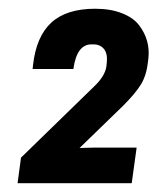

<svg xmlns="http://www.w3.org/2000/svg" viewBox="-20 -809 358 437"><path d="M195.8 -473.1H291L279.8 -392.1H20L27.8 -450.2L193.8 -611.8Q219.2 -635.7 222.2 -658.2L223.1 -667Q225.1 -687 216.6 -697.5Q208 -708 192.9 -708H188Q154.8 -708 147 -651.9H54.2L55.2 -661.1Q62.5 -726.1 96.9 -757.6Q131.3 -789.1 196.8 -789.1Q231.9 -789.1 257.8 -778.8Q283.7 -768.6 296.6 -751.5Q309.6 -734.4 314.7 -715.8Q319.8 -697.3 317.9 -678.2L316.9 -668.9Q313.5 -637.7 301 -617.2Q288.6 -596.7 259.8 -567.9L161.1 -472.2Z"/></svg>

Font: Cooper Hewitt
Style: Semibold Italic
Weight: 710
Designer: Village Type and Design LLC
Foundry: Cooper Hewitt Smithsonian Design Museum
Version: 1.000